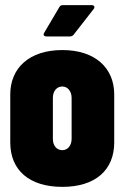

<svg xmlns="http://www.w3.org/2000/svg" viewBox="-20 -720 485 748"><path d="M161 -578H252C258 -578 263 -580 267 -585L345 -685C351 -693 347 -700 337 -700H225C219 -700 214 -698 211 -692L152 -592C147 -583 152 -578 161 -578ZM223 8C351 8 425 -57 425 -165V-352C425 -455 351 -525 223 -525C94 -525 20 -455 20 -352V-165C20 -57 94 8 223 8ZM223 -135C201 -135 186 -152 186 -179V-339C186 -365 201 -383 223 -383C243 -383 259 -365 259 -339V-179C259 -152 243 -135 223 -135Z"/></svg>

Font: Barlow Condensed ExtraBold
Style: Regular
Weight: 800
Width: 3
Designer: Jeremy Tribby
Foundry: Tribby Type
Version: Version 1.422;hotconv 1.0.109;makeotfexe 2.5.65596